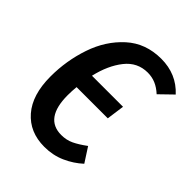

<svg xmlns="http://www.w3.org/2000/svg" viewBox="-203 -822 953 953"><g transform="rotate(45 274.0 -345.0)"><path d="M188 -402H406L393 -308H174Q171 -278 171 -249Q171 -86 288 -86Q324 -86 353.5 -100Q383 -114 421 -142L470 -66Q431 -30 380.5 -7.5Q330 15 270 15Q167 15 106 -55Q45 -125 45 -254Q45 -365 80 -468Q115 -571 189 -638Q263 -705 372 -705Q479 -705 548 -630L480 -564Q455 -587 429 -598Q403 -609 373 -609Q301 -609 255 -551Q209 -493 188 -402Z"/></g></svg>

Font: Fira Sans Condensed Medium
Style: Italic
Weight: 500
Width: 3
Italic angle: -8°
Designer: bBox Type GmbH & Carrois Corporate GbR & Edenspiekermann AG
Foundry: bBox Type GmbH & Carrois Corporate GbR & Edenspiekermann AG
Version: Version 4.301